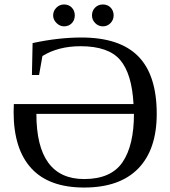

<svg xmlns="http://www.w3.org/2000/svg" viewBox="-20 -830 762 860"><path d="M578 -364Q571 -499 518.5 -561Q466 -623 341 -623Q241 -623 170 -579L155 -494H123L126 -637Q241 -662 345 -662Q516 -662 599 -578Q682 -494 682 -320Q682 -160 599 -75Q516 10 357 10Q199 10 120 -76.5Q41 -163 41 -328L42 -364ZM143 -320Q143 -28 357 -28Q477 -28 528.5 -103Q580 -178 580 -320ZM489 -761Q489 -741 475 -726.5Q461 -712 441 -712Q421 -712 406.5 -726.5Q392 -741 392 -761Q392 -782 406 -796Q420 -810 441 -810Q462 -810 475.5 -796Q489 -782 489 -761ZM267 -810Q288 -810 301.5 -796Q315 -782 315 -761Q315 -740 301.5 -726Q288 -712 267 -712Q248 -712 233 -727Q218 -742 218 -761Q218 -781 232.5 -795.5Q247 -810 267 -810Z"/></svg>

Font: Libra Serif Modern
Style: Regular
Weight: 400
Designer: Stefan Peev, Context Ltd
Foundry: Stefan Peev, Context Ltd
Version: Version 1.000